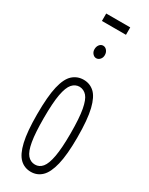

<svg xmlns="http://www.w3.org/2000/svg" viewBox="-204 -805 659 851"><g transform="rotate(30 125.0 -379.5)"><path d="M126 8Q93 8 70 -14Q47 -36 35 -87.5Q23 -139 23 -227Q23 -319 35 -370Q47 -421 70.5 -442Q94 -463 126 -463Q158 -463 181 -442Q204 -421 216.5 -370Q229 -319 229 -227Q229 -139 216.5 -87.5Q204 -36 181 -14Q158 8 126 8ZM126 -29Q148 -29 163 -47Q178 -65 186 -108.5Q194 -152 194 -228Q194 -306 186 -349Q178 -392 163 -409Q148 -426 126 -427Q104 -427 88.5 -409.5Q73 -392 65 -349Q57 -306 57 -228Q57 -152 64.5 -108.5Q72 -65 87.5 -47Q103 -29 126 -29ZM125 -573Q115 -573 107 -582Q99 -591 99 -604Q99 -618 106.5 -627.5Q114 -637 125 -637Q136 -637 144 -627.5Q152 -618 152 -604Q152 -591 144 -582Q136 -573 125 -573ZM65 -729V-767H188V-729Z"/></g></svg>

Font: Inconsolata UltraCondensed Light
Style: Regular
Weight: 300
Width: 1
Monospace: yes
Designer: Raph Levien, Cyreal, Brenton Simpson
Foundry: Raph Levien, Cyreal, Google
Version: Version 3.001; ttfautohint (v1.8.2.53-6de2)